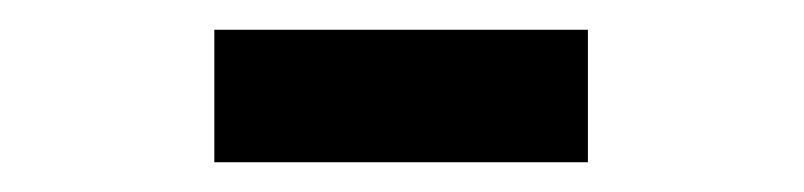

<svg xmlns="http://www.w3.org/2000/svg" viewBox="-20 -335 540 129"><path d="M124 -226V-315H375V-226Z"/></svg>

Font: Noto Sans Mono ExtraCondensed Medium
Style: Regular
Weight: 500
Width: 2
Designer: Monotype Design Team
Foundry: Monotype Imaging Inc.
Version: Version 2.014